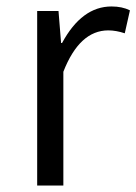

<svg xmlns="http://www.w3.org/2000/svg" viewBox="-20 -574 422 594"><path d="M95 -540H161L169 -441H172Q233 -554 325 -554Q358 -554 382 -542L366 -471Q339 -480 315 -480Q226 -480 176 -352V0H95Z"/></svg>

Font: Noto Sans CJK KR DemiLight
Style: Regular
Weight: 350
Designer: Ryoko NISHIZUKA à€õÀ (kana & ideographs); Paul D. Hunt (Latin, Greek & Cyrillic); Wenlong ZHANG NG  (bopomofo); Sandoll 
Foundry: Adobe Systems Incorporated
Version: Version 1.004 April 21, 2017